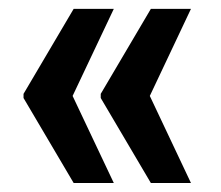

<svg xmlns="http://www.w3.org/2000/svg" viewBox="-20 -469 496 430"><path d="M234.9 -449.2 141.6 -252 32.7 -252.4V-258.8L145 -449.2ZM141.6 -256.3 234.9 -59.1H145L32.7 -249.5V-255.9ZM407.7 -449.2 314.5 -252 205.6 -252.4V-258.8L317.9 -449.2ZM314.5 -256.3 407.7 -59.1H317.9L205.6 -249.5V-255.9Z"/></svg>

Font: Roboto Condensed ExtraBold
Style: Regular
Weight: 800
Designer: Christian Robertson
Foundry: Google
Version: Version 3.008; 2023